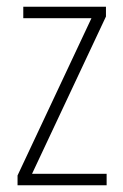

<svg xmlns="http://www.w3.org/2000/svg" viewBox="-20 -549 365 569"><path d="M296 0V-34H75L294 -500V-529H49V-495H251L32 -29V0Z"/></svg>

Font: Noto Sans Myanmar Condensed ExtraLight
Style: Regular
Weight: 200
Width: 3
Designer: Monotype Design Team
Foundry: Monotype Imaging Inc.
Version: Version 2.107